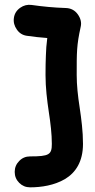

<svg xmlns="http://www.w3.org/2000/svg" viewBox="-20 -741 399 803"><path d="M38.1 -666C35.6 -648.4 40 -632.3 50.3 -617.7C60.5 -602.5 74.7 -593.8 92.3 -591.3C119.1 -587.4 148.9 -584 177.7 -582C174.3 -556.2 172.4 -531.7 171.9 -508.8C170.9 -485.8 170.4 -458.5 170.4 -427.2C170.4 -374 176.8 -322.3 184.1 -272.9C191.4 -225.6 196.8 -180.7 196.8 -139.2C196.8 -94.2 185.5 -86.9 106 -86.9C87.9 -86.9 72.8 -80.6 60.5 -67.9C47.9 -55.2 41.5 -40 41.5 -22C41.5 -3.9 47.9 11.2 60.5 23.9C72.8 36.1 87.9 42.5 106 42.5C152.8 42.5 207 34.2 252 7.8C296.4 -19 327.1 -64.9 327.1 -139.2C327.1 -191.4 320.3 -243.2 313 -292.5C305.7 -339.8 300.8 -384.8 300.8 -427.2C300.8 -521.5 300.3 -551.3 317.4 -628.4C321.8 -646.5 317.4 -664.1 305.2 -681.2C293 -698.2 275.9 -707 254.9 -707.5C206.1 -709 156.2 -713.9 112.8 -720.2C95.2 -722.7 79.1 -718.8 64.5 -708.5C49.3 -697.8 40.5 -683.6 38.1 -666Z"/></svg>

Font: Mikhak
Style: Bold
Weight: 700
Designer: Amin Abedi
Version: Version 3.2